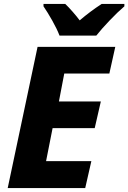

<svg xmlns="http://www.w3.org/2000/svg" viewBox="-20 -951 649 971"><path d="M19 0 170 -714H563L533 -579H305L278 -438H490L459 -303H246L213 -136H442L411 0ZM281 -771H467Q493 -804 534.5 -847.5Q576 -891 609 -919V-931H494Q437 -894 383 -848Q369 -867 347.5 -891.5Q326 -916 310 -931H200V-919Q220 -890 244 -847.5Q268 -805 281 -771Z"/></svg>

Font: Noto Sans Display Extra
Style: Italic
Weight: 800
Italic angle: -12°
Designer: Monotype Design Team
Foundry: Monotype Imaging Inc.
Version: Version 1.900